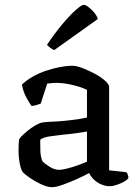

<svg xmlns="http://www.w3.org/2000/svg" viewBox="-20 -773 577 797"><path d="M195 4Q177 4 151 -8Q125 -20 103.5 -35Q82 -50 75 -58Q67 -68 62 -94Q57 -120 57 -151Q57 -163 57.5 -173.5Q58 -184 59 -194Q61 -199 71.5 -209.5Q82 -220 97 -232Q112 -244 127.5 -253Q143 -262 154 -264Q162 -266 179.5 -267Q197 -268 219 -269Q233 -270 248.5 -271.5Q264 -273 280 -275Q296 -277 311.5 -279.5Q327 -282 341 -285V-400Q314 -413 278 -421Q242 -429 213 -429Q203 -429 193.5 -428Q184 -427 176 -426L149 -343Q145 -342 136.5 -338.5Q128 -335 111 -333Q102 -345 89 -369Q76 -393 71 -422Q91 -441 117 -455.5Q143 -470 171.5 -479.5Q200 -489 228.5 -494.5Q257 -500 281 -500Q297 -500 322 -490.5Q347 -481 372.5 -467.5Q398 -454 415.5 -438.5Q433 -423 433 -412V-66L505 -58Q507 -55 510 -49Q513 -43 513 -34Q507 -25 492.5 -17.5Q478 -10 462.5 -5Q447 0 435 0Q418 0 400.5 -7.5Q383 -15 370 -27.5Q357 -40 350 -55Q327 -42 296.5 -28.5Q266 -15 239 -5.5Q212 4 195 4ZM225 -68Q237 -68 259 -73.5Q281 -79 304.5 -87.5Q328 -96 341 -102V-227Q318 -223 292 -219.5Q266 -216 242 -214Q214 -211 187 -207Q160 -203 147 -193Q147 -175 147.5 -149Q148 -123 156 -104Q165 -94 185.5 -81Q206 -68 225 -68ZM205 -565Q196 -569 187.5 -575.5Q179 -582 175 -587Q208 -636 239.5 -673.5Q271 -711 295 -732Q319 -753 327 -753Q335 -753 347 -744Q359 -735 370.5 -721.5Q382 -708 386 -694Z"/></svg>

Font: Texturina Medium 12pt
Style: Regular
Weight: 400
Version: Version 1.002